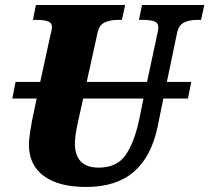

<svg xmlns="http://www.w3.org/2000/svg" viewBox="-20 -734 833 764"><path d="M793 -714 780 -655H768Q733 -655 711.5 -644Q690 -633 684 -600L644 -408H741L728 -342H630L607 -229Q582 -110 512 -50Q442 10 323 10Q213 10 154 -34Q95 -78 95 -159Q95 -175 99 -203Q103 -231 107 -252L126 -342H29L42 -408H140L179 -587Q187 -619 187 -625Q187 -643 171 -649Q155 -655 122 -655H111L123 -714H478L465 -655H453Q418 -655 396 -644.5Q374 -634 368 -603L325 -408H565L605 -594Q610 -614 610 -625Q610 -643 594 -649Q578 -655 545 -655H533L545 -714ZM551 -342H311L291 -252Q278 -194 278 -164Q278 -67 373 -67Q444 -67 479 -116Q514 -165 534 -259Z"/></svg>

Font: Noto Serif NarrowBlack
Style: Italic
Weight: 900
Width: 4
Italic angle: -12°
Designer: Monotype Design Team
Foundry: Monotype Imaging Inc.
Version: Version 1.001